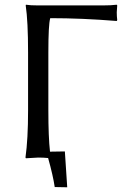

<svg xmlns="http://www.w3.org/2000/svg" viewBox="-20 -668 521 814"><path d="M185 -445V-200Q185 -87 192 -25L255 -26L265 126L212 125Q205 77 184 2Q165 0 142 0L90 3L88 0Q99 -78 99 -200V-445Q99 -578 89 -645L90 -648Q108 -645 142 -645H415Q451 -645 475 -648L477 -645Q475 -617 475 -616Q475 -599 477 -583L475 -579Q327 -591 193 -591Q185 -564 185 -445Z"/></svg>

Font: Libertinus Sans
Style: Regular
Weight: 400
Designer: Philipp H. Poll
Foundry: Khaled Hosny
Version: Version 6.1